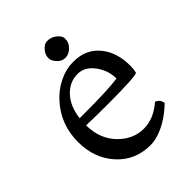

<svg xmlns="http://www.w3.org/2000/svg" viewBox="-197 -771 894 894"><g transform="rotate(-45 250.0 -324.0)"><path d="M425.3 -110.8Q450.7 -100.6 453.1 -74.7Q378.4 -3.9 302.7 13.7Q286.1 17.6 269 17.6Q166.5 17.6 102.5 -54.7Q39.1 -125.5 39.1 -231.4Q39.1 -346.7 114.7 -429.7Q149.4 -467.8 194.8 -489.7Q240.2 -511.7 286.9 -511.7Q333.5 -511.7 366 -495.4Q398.4 -479 419.9 -451.2Q462.9 -396.5 462.9 -311.5Q462.9 -287.6 458.5 -270Q453.1 -257.8 257.8 -257.8Q192.9 -257.8 120.6 -259.8Q121.6 -166.5 180.7 -109.4Q233.4 -58.6 299.8 -58.6Q366.2 -58.6 425.3 -110.8ZM161.1 -304.7Q307.6 -304.7 375 -314Q375 -366.2 343.8 -410.2Q309.6 -457.5 262.2 -457.5Q210.4 -457.5 172.9 -418.9Q132.3 -378.4 123 -304.7ZM234.4 -646.5Q252 -666 268.6 -666Q285.2 -666 296.4 -661.6Q307.6 -657.2 316.9 -649.4Q337.4 -632.3 337.4 -616.5Q337.4 -600.6 332.5 -589.8Q327.6 -579.1 318.8 -570.3Q299.8 -550.3 275.9 -550.3Q255.4 -550.3 241.9 -562.5Q228.5 -574.7 223.1 -585Q217.8 -595.2 217.8 -606Q217.8 -616.7 222.2 -627.4Q226.6 -638.2 234.4 -646.5Z"/></g></svg>

Font: Trykker
Style: Regular
Weight: 400
Designer: Magnus Gaarde
Foundry: Magnus Gaarde
Version: Version 1.001